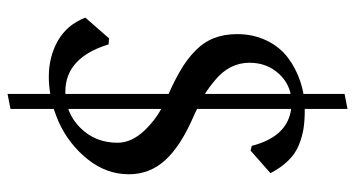

<svg xmlns="http://www.w3.org/2000/svg" viewBox="-237 -601 945 511"><g transform="rotate(90 235.5 -345.5)"><path d="M440.9 -592.8 380.9 -540 368.2 -543Q343.8 -638.2 270 -647.9V-397.5Q280.3 -392.1 292 -387.2Q369.1 -353.5 406.5 -312.5Q443.8 -271.5 443.8 -215.8Q443.8 -156.2 403.8 -106.2Q363.8 -56.2 304.7 -29.3Q287.6 -22 270 -16.1V99.1L230 106.9V-6.8Q207 -2.9 184.1 -2.9Q130.9 -2.9 88.4 -27.1Q45.9 -51.3 26.9 -100.1L82 -163.1L98.1 -162.1Q133.3 -46.9 224.1 -46.9Q227.1 -46.9 230 -46.9V-321.8Q194.3 -337.4 168.9 -352.5Q138.2 -370.1 115.2 -392.6Q92.3 -415 81.5 -442.4Q70.8 -469.7 70.8 -503.9Q70.8 -546.9 87.6 -582Q104.5 -617.2 133.1 -638.9Q161.6 -660.6 197.3 -672.4Q213.4 -677.7 230 -680.7V-790L270 -797.9V-684.1Q271.5 -684.1 272.9 -684.1Q301.8 -684.1 323 -680.7Q344.2 -677.2 366.5 -668.2Q388.7 -659.2 407.2 -640.4Q425.8 -621.6 440.9 -592.8ZM270 -54.7Q297.9 -64.5 320.3 -86.9Q359.9 -126.5 359.9 -186Q359.9 -223.6 326.2 -258.8Q301.3 -284.7 270 -302.2ZM230 -646.5Q199.7 -640.1 177.2 -616.2Q147 -584 147 -537.1Q147 -510.3 158.7 -487.3Q170.4 -464.4 192.4 -446.3Q210.4 -430.7 230 -418.5Z"/></g></svg>

Font: Aref Ruqaa
Style: Regular
Weight: 400
Designer: Abdoulla Aref
Version: Version 0.7